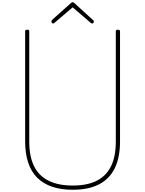

<svg xmlns="http://www.w3.org/2000/svg" viewBox="-20 -1687 1305 1726"><path d="M634 19Q528 19 448 -8.5Q368 -36 314 -90Q260 -144 233 -226Q206 -308 206 -416V-1405Q206 -1413 210 -1416.5Q214 -1420 224 -1420Q235 -1420 239 -1416.5Q243 -1413 243 -1405V-413Q243 -280 286.5 -192.5Q330 -105 417.5 -62Q505 -19 634 -19Q763 -19 849 -62Q935 -105 978 -192.5Q1021 -280 1021 -413V-1405Q1021 -1413 1025.5 -1416.5Q1030 -1420 1040 -1420Q1059 -1420 1059 -1405V-416Q1059 -271 1011.5 -174.5Q964 -78 869.5 -29.5Q775 19 634 19ZM458 -1476Q451 -1476 446.5 -1481.5Q442 -1487 442 -1494Q442 -1497 443 -1500Q444 -1503 447 -1507L617 -1659Q622 -1664 625.5 -1665.5Q629 -1667 633 -1667Q637 -1667 640.5 -1665.5Q644 -1664 649 -1659L819 -1504Q822 -1502 823 -1499Q824 -1496 824 -1493Q824 -1486 819.5 -1481Q815 -1476 808 -1476Q804 -1476 801 -1477.5Q798 -1479 795 -1482L633 -1621L470 -1482Q468 -1479 465 -1477.5Q462 -1476 458 -1476Z"/></svg>

Font: Playwrite BE WAL Thin
Style: Regular
Weight: 250
Version: Version 1.002